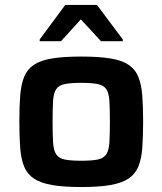

<svg xmlns="http://www.w3.org/2000/svg" viewBox="-20 -746 655 774"><path d="M308 8Q237 8 190.5 0Q144 -8 117 -26Q90 -44 77.5 -74Q65 -104 61.5 -149Q58 -194 58 -255Q58 -317 61.5 -361.5Q65 -406 77.5 -436.5Q90 -467 117 -485Q144 -503 190.5 -510.5Q237 -518 308 -518Q378 -518 424.5 -510.5Q471 -503 498 -485Q525 -467 537.5 -436.5Q550 -406 553.5 -361.5Q557 -317 557 -255Q557 -194 553.5 -149Q550 -104 537.5 -74Q525 -44 498 -26Q471 -8 424.5 0Q378 8 308 8ZM307 -98Q351 -98 374.5 -103Q398 -108 408.5 -124Q419 -140 421 -171.5Q423 -203 423 -255Q423 -308 421 -339.5Q419 -371 408.5 -386.5Q398 -402 374.5 -407Q351 -412 307 -412Q264 -412 240.5 -407Q217 -402 206.5 -386.5Q196 -371 194 -339.5Q192 -308 192 -255Q192 -203 194 -171.5Q196 -140 206.5 -124Q217 -108 241 -103Q265 -98 307 -98ZM140 -580V-587L243 -726H371L475 -587V-580H387L306 -668L226 -580Z"/></svg>

Font: Saira SemiExpanded SemiBold
Style: Regular
Weight: 600
Width: 6
Designer: Hector Gatti with collaboration of the Omnibus-Type team
Foundry: Omnibus-Type
Version: Version 1.101